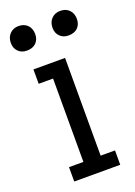

<svg xmlns="http://www.w3.org/2000/svg" viewBox="-143 -721 546 775"><g transform="rotate(-20 130.0 -333.5)"><path d="M37 -61.7H98.8V-419.8H37V-481.5H172.8V-61.7H234.6V0H37ZM-12.3 -612.3Q-12.3 -637 2.5 -651.9Q17.3 -666.7 39.5 -666.7Q64.2 -666.7 78.4 -651.9Q92.6 -637 92.6 -613.6Q92.6 -590.1 78.4 -575.9Q64.2 -561.7 38.3 -561.7Q16 -561.7 1.9 -575.9Q-12.3 -590.1 -12.3 -612.3ZM166.7 -612.3Q166.7 -637 181.5 -651.9Q196.3 -666.7 218.5 -666.7Q243.2 -666.7 257.4 -651.9Q271.6 -637 271.6 -613.6Q271.6 -590.1 257.4 -575.9Q243.2 -561.7 217.3 -561.7Q195.1 -561.7 180.9 -575.9Q166.7 -590.1 166.7 -612.3Z"/></g></svg>

Font: Slabo 27px
Style: Regular
Weight: 400
Version: Version 1.02 Build 003a